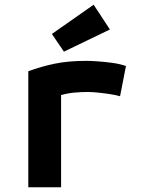

<svg xmlns="http://www.w3.org/2000/svg" viewBox="-20 -794 600 814"><path d="M100 0V-492Q154 -512 212 -524Q270 -536 347 -536Q363 -536 393 -534Q423 -532 456 -527.5Q489 -523 514 -514L489 -386Q472 -391 446 -395Q420 -399 395 -401.5Q370 -404 353 -404Q324 -404 296 -401.5Q268 -399 239 -391V0ZM251 -575 200 -650 377 -774 446 -669Z"/></svg>

Font: Ubuntu Sans Mono
Style: Bold
Weight: 700
Monospace: yes
Designer: Dalton Maag Ltd
Foundry: Dalton Maag Ltd
Version: Version 1.006